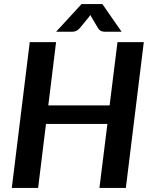

<svg xmlns="http://www.w3.org/2000/svg" viewBox="-20 -932 758 952"><path d="M693 -723 604 0H473L512.5 -317.5H208L169 0H38.5L127.5 -723H258L219.5 -409.5H523.5L562.5 -723ZM583 -774.5H500.5Q493.5 -774.5 483.8 -777.2Q474 -780 465.5 -793.5L434 -846.5Q432.5 -849.5 431 -852.2Q429.5 -855 428 -858Q425 -853 420 -846.5L376.5 -793.5Q364 -780 354 -777.2Q344 -774.5 337 -774.5H258L384.5 -912H487.5Z"/></svg>

Font: Lato 2
Style: Bold Italic
Weight: 700
Italic angle: -7°
Designer: Lukasz Dziedzic with Adam Twardoch and Botio Nikoltchev
Foundry: tyPoland Lukasz Dziedzic
Version: Version 2.015; 2015-08-06; http://www.latofonts.com/